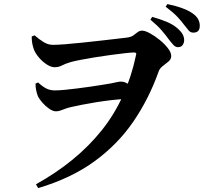

<svg xmlns="http://www.w3.org/2000/svg" viewBox="-20 -867 1040 965"><path d="M874.4 -629.9Q862.2 -629.9 852.2 -640.5Q842.2 -651.2 827.4 -670.2Q813.6 -689.9 792.2 -714.6Q770.9 -739.2 735.9 -768.2L744.8 -782.1Q786.5 -770.7 819.8 -756.5Q853.1 -742.3 875.9 -721.2Q905.6 -694.5 905.6 -665.7Q905.6 -651.1 897.8 -640.5Q890 -629.9 874.4 -629.9ZM160.7 59.2Q365 -54.3 491.1 -211.8Q617.2 -369.4 663.6 -589.7Q666.2 -597.9 663.5 -600.5Q660.8 -603.2 654 -603.2Q640.4 -603.2 608.9 -599.7Q577.5 -596.2 537.3 -590.8Q497.2 -585.4 456.4 -578.8Q415.6 -572.2 383 -565.8Q350.5 -559.3 335 -554.9Q307.1 -546.5 290.9 -537.8Q274.8 -529.1 254.2 -529.1Q237.1 -529.1 215.8 -542.6Q194.6 -556.1 177.1 -576.2Q159.6 -596.3 151.4 -615.8Q145.9 -629.6 142.5 -646.9Q139.2 -664.3 139.4 -683.5L153.8 -689.4Q176.9 -669 199.6 -655.3Q222.3 -641.6 245.9 -641.6Q267.9 -641.6 307 -644.6Q346.2 -647.6 392.8 -652.6Q439.4 -657.6 484.6 -662.6Q529.7 -667.6 565.8 -671.9Q601.9 -676.3 619.6 -678.3Q639 -680.8 650.4 -689.2Q661.8 -697.6 671.6 -705.3Q681.4 -713 694.7 -713Q708.8 -713 732.8 -700.1Q756.8 -687.3 781.6 -667.2Q806.5 -647.1 823.5 -625.2Q840.6 -603.4 840.6 -585.6Q840.6 -569.6 827 -558Q813.4 -546.3 798.3 -535.2Q783.2 -524 777.4 -508Q729 -371.3 650.6 -256.5Q572.3 -141.7 454.8 -56.2Q337.4 29.2 171.8 78.4ZM261 -307.5Q246.1 -307.5 227.2 -320.5Q208.3 -333.5 192.5 -351.7Q176.7 -369.9 170 -384.8Q164.5 -399.4 161.4 -415.2Q158.3 -431.1 158.5 -446.8L171.4 -452.6Q194.3 -431.3 213.3 -422Q232.3 -412.7 254.6 -412.7Q275.9 -412.7 305.2 -415.4Q334.5 -418.2 368.1 -422.5Q401.6 -426.8 434 -431.4Q466.3 -436 493.2 -440.5Q520 -445 537.1 -447.8Q555.5 -451.2 567.1 -454Q578.7 -456.8 586.5 -456.8Q603.6 -456.8 615.9 -449.6Q628.1 -442.5 638.3 -436.7L619.4 -369.7Q583.3 -368.7 542.7 -364.1Q502.1 -359.4 463.4 -353.2Q424.8 -346.9 392.2 -340.5Q359.6 -334.2 339.4 -329.4Q321 -325.4 307.6 -320.2Q294.2 -315 283.3 -311.2Q272.4 -307.5 261 -307.5ZM951.5 -703Q937.3 -703 928.5 -713.5Q919.7 -724 904.9 -742.8Q892 -760.6 871.7 -782.2Q851.3 -803.9 812.5 -833.4L821.4 -846.5Q863.5 -837.8 896.3 -825.7Q929.1 -813.7 949.5 -798.7Q969.1 -784.3 976.6 -769.1Q984.1 -753.8 984.1 -737.4Q984.1 -703 951.5 -703Z"/></svg>

Font: Noto Serif HK ExtraLight
Style: Regular
Weight: 200
Designer: Ryoko NISHIZUKA 西塚涼子 (kana & ideographs); Frank Grießhammer (Latin, Greek & Cyrillic); Wenlong ZHANG 张文龙 (bopomofo); San
Foundry: Adobe
Version: Version 2.002-H1;hotconv 1.1.0;makeotfexe 2.6.0